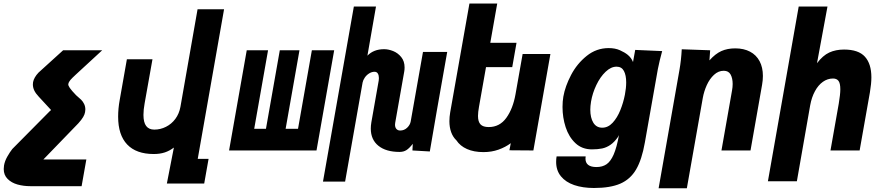

<svg xmlns="http://www.w3.org/2000/svg" viewBox="-46 -826 4866 1054"><path d="M-25.5 102Q-25.5 93 -24 83Q-20 58.5 -5.8 33.5Q8.5 8.5 21.5 -8L227.5 -216Q229 -217 231 -218.5Q233 -220 234 -222.5L167 -295Q150 -313 142.2 -329.2Q134.5 -345.5 134.5 -362.5Q134.5 -366 135.5 -375Q140.5 -401 165.5 -427.5L300.5 -550H515L375 -421L367.5 -414Q350 -398 340.5 -387Q331 -376 329 -364.5Q327.5 -357.5 337 -343.5Q346.5 -329.5 371.5 -303.5L399.5 -278.5Q409.5 -268.5 416 -254.8Q422.5 -241 422.5 -225Q422.5 -218 421 -210.5Q419 -198 410.5 -183.5Q402 -169 384 -149L192.5 49L192 49.5H428L402 196H120.5Q83 196 50 186.8Q17 177.5 -4.2 156.2Q-25.5 135 -25.5 102Z M798 19.5Q702 19.5 652.2 -32.8Q602.5 -85 602.5 -185.5Q602.5 -230 611 -276.5L650.5 -500.5H791L748 -259Q741.5 -223.5 741.5 -195.5Q741.5 -154 756.5 -134.2Q771.5 -114.5 801 -114.5Q834.5 -114.5 865 -129.8Q895.5 -145 916.5 -173.2Q937.5 -201.5 944.5 -239.5L1038.5 -775H1184L1039.5 46H1099L1075 181.5H870L908.5 -16Q885 2 858.5 10.8Q832 19.5 798 19.5Z M1691.5 0H1211.5L1308.5 -550H1425.5L1349.5 -119H1414L1490 -550H1598L1522 -119H1590L1666 -550H1788.5Z M2034 -397.5Q2034 -412.5 2028.2 -422.2Q2022.5 -432 2010 -432Q1995 -432 1980.5 -423Q1966 -414 1956.5 -400Q1947 -386 1944.5 -373L1848.5 171H1727L1896.5 -790H2018L1971 -520.5Q2005.5 -556 2062.5 -556Q2086 -556 2112 -545.8Q2138 -535.5 2156.5 -512.8Q2175 -490 2175 -455.5Q2175 -443 2173 -432.5L2123.5 -152Q2122.5 -145 2122.5 -141.5Q2122.5 -126.5 2130.2 -118Q2138 -109.5 2150.5 -109.5Q2173 -109.5 2189 -124.8Q2205 -140 2208.5 -159L2276 -541H2409L2352 -218.5L2313.5 5.5L2218 0L2220 -36.5Q2201 -12 2185.2 -2Q2169.5 8 2147.5 8Q2073 8 2031.2 -25.8Q1989.5 -59.5 1989.5 -120Q1989.5 -136 1992.5 -154L2033 -384Q2034 -388.5 2034 -397.5Z M2459.5 -55.5Q2440.5 -73.5 2430.8 -100.2Q2421 -127 2421 -160.5Q2421 -184 2425.5 -210L2531 -806.5H2683.5L2645.5 -591H2789.5L2766 -457.5H2622L2583.5 -240Q2578 -209.5 2578 -189.5Q2578 -158 2591.8 -143.2Q2605.5 -128.5 2637 -128.5Q2697 -128.5 2733.5 -179Q2770 -229.5 2784 -309L2823 -529.5H2975.5L2882 0L2750.5 -1L2758 -40Q2728.5 -18 2690.5 -4.5Q2652.5 9 2608 9Q2555.5 9 2517.8 -7.8Q2480 -24.5 2459.5 -55.5Z M3007 63Q3007 45.5 3009.5 32.5H3169L3168 44.5Q3168 91 3228.5 91Q3261 91 3283.5 75.8Q3306 60.5 3322.8 22.2Q3339.5 -16 3352 -84.5L3347 -75Q3327.5 -46.5 3305.5 -31.2Q3283.5 -16 3259.5 -11Q3235.5 -6 3203.5 -6Q3149 -6 3112.8 -40.2Q3076.5 -74.5 3059.2 -127.8Q3042 -181 3042 -238.5Q3042 -269.5 3046.5 -295.5Q3056.5 -352.5 3089 -414.5Q3121.5 -476.5 3174.8 -519.2Q3228 -562 3295.5 -562Q3331 -562 3357.2 -550.2Q3383.5 -538.5 3400 -525Q3420 -508.5 3429 -485.5L3441 -552L3589 -545.5Q3582.5 -522 3575.8 -494.5Q3569 -467 3565.5 -447.5L3494 -43.5Q3477.5 50.5 3446 104.2Q3414.5 158 3359.5 182Q3304.5 206 3214.5 206Q3153 206 3106.2 190Q3059.5 174 3033.2 141.8Q3007 109.5 3007 63ZM3384.5 -306.5Q3391.5 -342.5 3391.5 -374Q3391.5 -413 3379 -436.5Q3366.5 -460 3338.5 -460Q3308 -460 3278.5 -432Q3249 -404 3227.8 -359.5Q3206.5 -315 3198.5 -268Q3194.5 -243 3194.5 -224Q3194.5 -179.5 3211.2 -152.2Q3228 -125 3260 -125Q3292 -125 3317.2 -152.2Q3342.5 -179.5 3359.2 -221Q3376 -262.5 3384.5 -306.5Z M3696.5 -555.5 3852.5 -550 3848.5 -494.5Q3881 -531 3914.2 -545.8Q3947.5 -560.5 3990 -560.5Q4037 -560.5 4071.2 -542.5Q4105.5 -524.5 4123.8 -490.2Q4142 -456 4142 -409Q4142 -386 4137.5 -360.5L4074 0H3914.5L3972.5 -329Q3976 -347.5 3976 -365Q3976 -396 3964.8 -416.8Q3953.5 -437.5 3927 -437.5Q3897.5 -437.5 3873.5 -415.2Q3849.5 -393 3834 -358.8Q3818.5 -324.5 3812 -288L3724.5 207.5H3569.5L3684 -442.5Q3693.5 -496 3696.5 -555.5Z M4338.5 -790H4496.5L4439 -479Q4471 -521.5 4506.5 -537.8Q4542 -554 4587.5 -554Q4666.5 -554 4702 -514.8Q4737.5 -475.5 4737.5 -401.5Q4737.5 -366.5 4729.5 -319.5L4673 0H4513L4558.5 -257.5Q4567 -308.5 4567 -335.5Q4567 -369 4557 -382Q4547 -395 4527 -395Q4497 -395 4471.5 -377Q4446 -359 4427.8 -325.5Q4409.5 -292 4401.5 -247.5L4328.5 169H4169.5Z"/></svg>

Font: JuliaMono Black
Style: Italic
Weight: 900
Italic angle: -9°
Monospace: yes
Designer: cormullion
Foundry: corm
Version: Version 0.057; ttfautohint (v1.8.4)